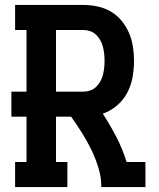

<svg xmlns="http://www.w3.org/2000/svg" viewBox="-20 -755 640 775"><path d="M41 0V-101H87V-284H26V-385H87V-634H41V-735H316Q345 -735 373.5 -729Q402 -723 427 -708.5Q452 -694 470.5 -671.5Q489 -649 500.5 -622.5Q512 -596 516.5 -567Q521 -538 521 -509Q521 -476 515 -443Q509 -410 493.5 -380.5Q478 -351 452 -329Q426 -307 395 -296Q425 -250 450 -201.5Q475 -153 491 -101H567V0H389Q389 -39 377.5 -77Q366 -115 349 -150Q332 -185 311 -218.5Q290 -252 267 -284H206V-101H252V0ZM206 -385H316Q330 -385 343.5 -389.5Q357 -394 367.5 -404Q378 -414 385 -426.5Q392 -439 395.5 -453Q399 -467 400.5 -481Q402 -495 402 -509Q402 -524 400.5 -538Q399 -552 395.5 -566Q392 -580 385 -592.5Q378 -605 367.5 -615Q357 -625 343.5 -629.5Q330 -634 316 -634H206Z"/></svg>

Font: Iosevka Curly Slab Extended
Style: Bold
Weight: 700
Width: 7
Monospace: yes
Designer: Belleve Invis
Foundry: Belleve Invis
Version: Version 11.1.0; ttfautohint (v1.8.3)